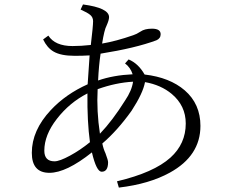

<svg xmlns="http://www.w3.org/2000/svg" viewBox="-20 -811 1040 863"><path d="M576.2 -477.1Q566.4 -507.8 542 -525.9L558.1 -543.9Q602.1 -525.4 629.9 -476.1Q743.2 -462.9 810.5 -404.8Q880.9 -343.8 880.9 -245.1Q880.9 -110.8 743.7 -35.2Q650.9 16.1 514.2 32.2L505.9 3.9Q671.4 -35.2 746.1 -102.5Q814.9 -164.6 814.9 -255.9Q814.9 -335.9 752 -388.7Q703.6 -429.2 631.8 -441.9Q623 -392.6 571.3 -313Q507.8 -224.1 439.9 -166Q444.8 -141.6 454.1 -122.1Q465.8 -90.8 465.8 -82Q465.8 -39.1 437 -39.1Q413.6 -39.1 393.1 -126Q277.8 -34.2 202.1 -34.2Q123 -34.2 123 -124Q123 -225.1 208.5 -316.4Q275.9 -388.2 374 -432.1Q376.5 -475.1 382.8 -562Q352.1 -560.1 315.9 -560.1Q252.9 -560.1 220.2 -579.6Q191.9 -596.2 173.8 -633.8L197.3 -650.9Q227.5 -604 306.2 -604Q344.7 -604 388.2 -608.9Q398.4 -693.8 398.4 -715.8Q398.4 -733.4 385.3 -744.1Q374 -753.9 342.3 -768.1L353 -791Q470.2 -775.4 470.2 -733.9Q470.2 -720.7 459 -695.8Q448.7 -676.8 439 -615.2Q500.5 -625.5 579.1 -652.8Q593.3 -657.2 611.3 -668.9Q629.9 -682.1 663.1 -682.1Q702.1 -682.1 702.1 -657.2Q702.1 -638.2 683.1 -629.9Q588.4 -594.7 432.1 -569.8Q424.3 -518.1 420.9 -449.2Q489.3 -473.1 576.2 -477.1ZM578.1 -443.8Q500.5 -439.5 418.9 -410.2Q413.6 -311.5 429.2 -210Q485.4 -268.6 542 -358.9Q572.3 -403.3 578.1 -443.8ZM384.3 -171.9Q371.6 -264.2 373 -391.1Q292.5 -350.1 235.4 -276.4Q179.2 -204.1 179.2 -133.8Q179.2 -85.9 225.1 -85.9Q247.6 -85.9 294.4 -111.3Q339.8 -135.7 384.3 -171.9Z"/></svg>

Font: I.Ming
Style: Regular
Weight: 400
Designer: Ichiten Fonts Project
Version: Version 6.11; Dec 27, 2019